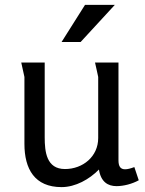

<svg xmlns="http://www.w3.org/2000/svg" viewBox="-20 -753 593 786"><path d="M328 -733 232 -581H310L450 -733ZM163 -497H67L80 -438V-164C80 -61 122 13 232 13C289 13 346 -19 385 -59C393 -8 422 9 457 9C486 9 521 0 548 -15L530 -69C514 -63 502 -60 492 -60C473 -60 465 -72 465 -97V-497H369C370 -492 382 -440 382 -438V-188C382 -112 319 -61 246 -61C170 -61 163 -132 163 -191Z"/></svg>

Font: Rosario
Style: Regular
Weight: 400
Designer: Hector Gatti
Foundry: Omnibus Type
Version: Version 1.100